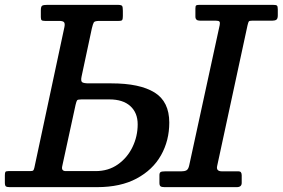

<svg xmlns="http://www.w3.org/2000/svg" viewBox="-58 -770 1163 790"><path d="M960.5 -666 835.5 -87Q830.5 -65 855.5 -65H924Q936.5 -65 936.5 -48.5V-17.5Q936.5 0 916 0H618.5Q607 0 602.5 -3.5Q598 -7 598 -17.5V-49.5Q598 -58.5 602.5 -61.8Q607 -65 621.5 -65H688Q701.5 -65 709.2 -69.2Q717 -73.5 720.5 -89.5L846 -667Q848 -677 845 -681Q842 -685 830 -685H764.5Q746 -685 746 -701.5V-735Q746 -745.5 749.2 -747.8Q752.5 -750 762.5 -750H1065.5Q1078 -750 1081.5 -747Q1085 -744 1085 -731.5V-707Q1085 -693 1079.2 -689Q1073.5 -685 1063 -685H980.5Q968 -685 965.8 -681.8Q963.5 -678.5 960.5 -666ZM66 -66Q76 -66 78.8 -68.8Q81.5 -71.5 83.5 -80.5L207 -658.5Q210 -673 205.5 -678.5Q201 -684 185 -684H127Q117 -684 113.5 -686.8Q110 -689.5 110 -699.5V-727Q110 -743.5 115.8 -746.8Q121.5 -750 136.5 -750H426Q441.5 -750 444.5 -745.5Q447.5 -741 447.5 -725.5V-704.5Q447.5 -692.5 445.2 -688.2Q443 -684 430.5 -684H352Q332 -684 328.2 -678.2Q324.5 -672.5 320 -653.5L277.5 -454.5Q273.5 -435.5 280.8 -431.2Q288 -427 308 -427H400.5Q517 -427 577.8 -389.5Q638.5 -352 638.5 -265.5Q638.5 -191.5 604.5 -131.2Q570.5 -71 504.2 -35.5Q438 0 341.5 0H-18Q-29.5 0 -33.8 -3.2Q-38 -6.5 -38 -19V-48.5Q-38 -59 -35.8 -62.5Q-33.5 -66 -23.5 -66ZM277.5 -361Q262 -361 259.2 -357.2Q256.5 -353.5 253 -339L198 -86Q193.5 -66 213 -66H335.5Q388 -66 427 -93.5Q466 -121 487.2 -165Q508.5 -209 508.5 -258.5Q508.5 -306 478.2 -333.5Q448 -361 392 -361Z"/></svg>

Font: Besley* Medium
Style: Italic
Weight: 500
Italic angle: -13°
Designer: Owen Earl
Foundry: indestructible type*
Version: Version 3.000; ttfautohint (v1.8.3)